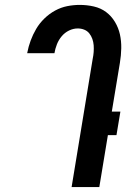

<svg xmlns="http://www.w3.org/2000/svg" viewBox="-20 -763 540 783"><path d="M385 0H272L358 -523Q361 -537 362 -551Q363 -565 362 -578.5Q361 -592 356.5 -604.5Q352 -617 344 -627Q336 -637 323.5 -642Q311 -647 297 -647Q279 -647 261.5 -638.5Q244 -630 231.5 -615Q219 -600 212 -582Q205 -564 202 -546H91V-547Q96 -573 105 -597.5Q114 -622 127.5 -645Q141 -668 161 -687.5Q181 -707 205 -720Q229 -733 254.5 -738Q280 -743 305 -743Q335 -743 363 -736.5Q391 -730 412.5 -714Q434 -698 448.5 -674Q463 -650 469 -623Q475 -596 474.5 -566.5Q474 -537 469 -507L436 -308H471L455 -212H420Z"/></svg>

Font: Iosevka Term Curly Oblique
Style: Bold
Weight: 700
Italic angle: -9°
Designer: Belleve Invis
Foundry: Belleve Invis
Version: Version 32.3.0